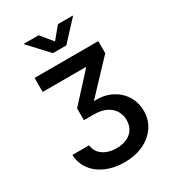

<svg xmlns="http://www.w3.org/2000/svg" viewBox="-224 -885 1079 1198"><g transform="rotate(-30 316.0 -286.5)"><path d="M315.9 191.4Q244.1 191.4 186 166.7Q127.9 142.1 93.3 96.7Q58.6 51.3 55.2 -11.7H175.8Q179.2 21 198.2 43.7Q217.3 66.4 248.3 78.4Q279.3 90.3 316.9 90.3Q357.4 90.3 389.2 76.4Q420.9 62.5 439.2 35.2Q457.5 7.8 457.5 -31.7Q457.5 -67.4 440.4 -97.2Q423.3 -127 387.7 -145.3Q352.1 -163.6 294.9 -163.6H226.1V-249L400.9 -439.5V-444.8H91.3V-545.9H550.3V-459L315.4 -210V-232.9Q396 -242.7 455.1 -216.3Q514.2 -189.9 546.6 -140.1Q579.1 -90.3 579.1 -27.3Q579.1 37.6 544.9 86.9Q510.7 136.2 451.4 163.8Q392.1 191.4 315.9 191.4ZM246.1 -763.7 315.9 -679.2 385.3 -763.7H491.7V-759.8L364.3 -622.6H267.6L140.6 -759.8V-763.7Z"/></g></svg>

Font: Inter
Style: 540
Weight: 540
Designer: Rasmus Andersson
Foundry: rsms
Version: Version 4.001;git-66647c0bb